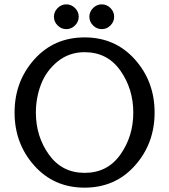

<svg xmlns="http://www.w3.org/2000/svg" viewBox="-20 -851 777 883"><path d="M369 12Q228 12 137.5 -89.5Q47 -191 47 -333.5Q47 -476 137.5 -577.5Q228 -679 369 -679Q510 -679 600.5 -577.5Q691 -476 691 -333.5Q691 -191 600.5 -89.5Q510 12 369 12ZM145 -333Q145 -224 205 -140Q265 -56 369.5 -56Q474 -56 533.5 -140Q593 -224 593 -333Q593 -442 533.5 -526.5Q474 -611 369 -611Q298 -611 245.5 -568.5Q193 -526 169 -464Q145 -402 145 -333ZM245 -734Q228 -751 228 -774Q228 -797 245 -814Q262 -831 285 -831Q308 -831 325 -814Q342 -797 342 -774Q342 -751 325 -734Q308 -717 285 -717Q262 -717 245 -734ZM408 -734Q391 -751 391 -774Q391 -797 408 -814Q425 -831 448 -831Q471 -831 488 -814Q505 -797 505 -774Q505 -751 488 -734Q471 -717 448 -717Q425 -717 408 -734Z"/></svg>

Font: Rosario
Style: Regular
Weight: 400
Designer: Hector Gatti
Foundry: Omnibus-Type
Version: Version 1.002